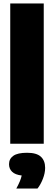

<svg xmlns="http://www.w3.org/2000/svg" viewBox="-20 -828 311 1106"><path d="M39 0V-808H232V0ZM74 258Q86.5 235 94 217.2Q101.5 199.5 105 183Q67 178.5 49.5 161.2Q32 144 32 118Q32 87 56.8 69.5Q81.5 52 136 52Q191 52 215.5 74.8Q240 97.5 240 139Q240 169 227 202.2Q214 235.5 196 258Z"/></svg>

Font: Encode Sans Condensed Condensed Black
Style: Regular
Weight: 900
Width: 3
Designer: Multiple Designers
Foundry: Impallari Type
Version: Version 3.000; ttfautohint (v1.8.3) -l 8 -r 50 -G 200 -x 14 